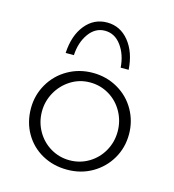

<svg xmlns="http://www.w3.org/2000/svg" viewBox="-97 -700 713 789"><g transform="rotate(15 259.5 -305.5)"><path d="M260 -404Q318 -404 366 -376.5Q414 -349 441 -301.5Q468 -254 468 -198Q468 -141 440.5 -94Q413 -47 365.5 -19.5Q318 8 259 8Q200 8 152.5 -18.5Q105 -45 78 -92Q51 -139 51 -198Q51 -254 78.5 -301.5Q106 -349 154 -376.5Q202 -404 260 -404ZM259 -32Q303 -32 340 -54Q377 -76 398.5 -114Q420 -152 420 -197Q420 -242 398.5 -280.5Q377 -319 340 -341Q303 -363 259 -363Q214 -363 177 -339.5Q140 -316 119 -278Q98 -240 98 -197Q98 -152 119.5 -114Q141 -76 178 -54Q215 -32 259 -32ZM398 -454H364Q360 -509 332.5 -546.5Q305 -584 263 -584Q222 -584 195 -546.5Q168 -509 165 -454H130Q134 -529 170.5 -574Q207 -619 263 -619Q319 -619 356 -573.5Q393 -528 398 -454Z"/></g></svg>

Font: Josefin Sans Light
Style: Regular
Weight: 300
Designer: Santiago Orozco
Foundry: Typemade
Version: Version 2.000